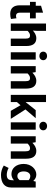

<svg xmlns="http://www.w3.org/2000/svg" viewBox="1412 -2174 957 3820"><g transform="rotate(90 1890.0 -263.5)"><path d="M256 11C296 11 332 4 357 -4L343 -113C329 -108 312 -104 296 -104C257 -104 231 -127 231 -183V-382H346V-497H231V-642L94 -602L93 -497H17V-382H85V-181C85 -66 133 11 256 11Z M448 -701V0H594V-335C627 -366 650 -383 687 -383C729 -383 748 -361 748 -289V0H895V-308C895 -432 849 -508 741 -508C673 -508 625 -473 588 -439L594 -529V-701Z M1007 -646C1007 -601 1043 -569 1092 -569C1142 -569 1177 -601 1177 -646C1177 -691 1142 -722 1092 -722C1043 -722 1007 -691 1007 -646ZM1019 -496V0H1165V-496Z M1295 -496V0H1441V-335C1474 -366 1497 -383 1534 -383C1576 -383 1595 -361 1595 -289V0H1742V-308C1742 -432 1696 -508 1588 -508C1520 -508 1470 -473 1429 -433H1425L1414 -496Z M1867 -701V0H2010V-122L2073 -194L2185 0H2344L2157 -292L2331 -496H2171L2014 -299H2010V-701Z M2402 -646C2402 -601 2438 -569 2487 -569C2537 -569 2572 -601 2572 -646C2572 -691 2537 -722 2487 -722C2438 -722 2402 -691 2402 -646ZM2414 -496V0H2560V-496Z M2690 -496V0H2836V-335C2869 -366 2892 -383 2929 -383C2971 -383 2990 -361 2990 -289V0H3137V-308C3137 -432 3091 -508 2983 -508C2915 -508 2865 -473 2824 -433H2820L2809 -496Z M3273 139C3330 176 3404 195 3458 195C3619 195 3710 124 3710 -5V-496H3592L3581 -450H3577C3540 -491 3500 -508 3450 -508C3346 -508 3241 -409 3241 -257C3241 -114 3321 -13 3444 -13C3490 -13 3534 -33 3567 -63L3563 -1C3558 46 3531 80 3458 80C3418 80 3368 69 3321 43ZM3563 -177C3537 -143 3514 -131 3482 -131C3425 -131 3390 -177 3390 -259C3390 -342 3432 -388 3481 -388C3508 -388 3537 -380 3563 -357Z"/></g></svg>

Font: Cambridge Sans Bold
Style: Regular
Weight: 700
Version: Version 2.020;PS 002.020;hotconv 1.0.88;makeotf.lib2.5.64775